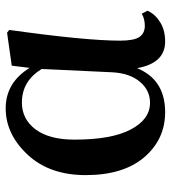

<svg xmlns="http://www.w3.org/2000/svg" viewBox="18 -609 606 682"><g transform="rotate(-90 321.0 -268.0)"><path d="M405.3 -173.8 417 -422.9Q374 -493.2 297.9 -493.2Q238.3 -493.2 202.1 -444.3Q166 -395.5 166 -306.6Q166 -174.8 202.1 -106.4Q238.3 -38.1 296.9 -38.1Q341.8 -38.1 372.1 -74.7Q402.3 -111.3 405.3 -173.8ZM613.3 -67.4 624 -46.9Q611.3 -19.5 583 -2Q554.7 15.6 514.6 15.6Q437.5 15.6 419.9 -84Q378.9 15.6 263.7 15.6Q167 15.6 103.5 -58.6Q40 -132.8 40 -266.6Q40 -395.5 112.8 -473.1Q185.5 -550.8 277.3 -550.8Q368.2 -550.8 420.9 -465.8L428.7 -529.3L545.9 -545.9L555.7 -538.1Q517.6 -266.6 517.6 -144.5Q517.6 -94.7 530.8 -75.7Q543.9 -56.6 570.3 -56.6Q594.7 -56.6 613.3 -67.4Z"/></g></svg>

Font: GenRyuMin TW TTF Bold
Style: Regular
Weight: 700
Version: Version 1.300